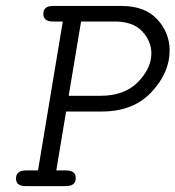

<svg xmlns="http://www.w3.org/2000/svg" viewBox="-20 -631 595 651"><path d="M34.2 -25.9Q34.2 -52.7 67.9 -53.2H108.9L192.9 -558.1H159.2Q127 -558.1 127 -584Q127 -610.8 159.2 -610.8H391.1Q472.2 -610.8 513.7 -564.9Q555.2 -519 555.2 -460Q555.2 -384.8 493.7 -318.8Q432.1 -252.9 325.2 -252.9H204.1L170.9 -53.2H203.1Q237.3 -53.2 236.8 -26.9Q236.8 0 203.1 0H66.9Q34.2 0 34.2 -25.9ZM212.9 -306.2H320.8Q401.9 -306.2 447.5 -352.5Q493.2 -398.9 493.2 -450.2Q493.2 -491.2 462.2 -524.7Q431.2 -558.1 368.2 -558.1H254.9Z"/></svg>

Font: CMU Typewriter Text
Style: LightOblique
Weight: 200
Italic angle: -9.46001°
Version: Version 0.7.0